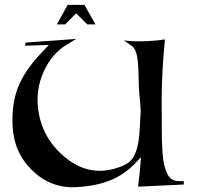

<svg xmlns="http://www.w3.org/2000/svg" viewBox="-20 -774 873 794"><path d="M260 -754H329L375 -673H341L295 -719L249 -673H215ZM563 -124 546 -106Q495 -51 434.5 -27.5Q374 -4 295 0Q190 5 113.5 -69Q37 -143 32 -254Q28 -346 55 -414Q82 -482 148 -552L182 -588L83 -585L86 -598L295 -613L257 -590Q195 -553 161 -478.5Q127 -404 138 -321Q154 -202 248.5 -124Q343 -46 452 -76Q492 -87 511.5 -101.5Q531 -116 543 -149Q555 -182 558 -244L562 -318Q561 -331 559 -356Q557 -381 556 -388Q554 -409 553 -462.5Q552 -516 546 -545Q540 -574 524 -585L492 -607Q536 -601 590 -604Q632 -606 662 -611L658 -565Q646 -430 649 -295Q649 -278 649 -246.5Q649 -215 649.5 -193.5Q650 -172 652 -143.5Q654 -115 658 -96.5Q662 -78 669.5 -60Q677 -42 689.5 -33.5Q702 -25 719 -25H740V-11L551 -2Q560 -73 563 -124Z"/></svg>

Font: Roman Uncial Modern
Style: Medium
Weight: 500
Version: Version 001.000